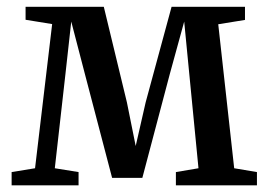

<svg xmlns="http://www.w3.org/2000/svg" viewBox="-20 -558 808 578"><path d="M15 0V-40L85.5 -51.5L137 -485.5L57 -498.5V-537.5H292.5L362 -250L388.5 -118.5L418.5 -250L496.5 -537.5H717.5V-498L637 -485L685 -51.5L753.5 -40V0H509.5V-40L577.5 -51.5L550 -333.5L534.5 -493L491 -334.5L408.5 -22.5H317.5L235.5 -335.5L194.5 -493L177 -335L145 -51.5L216.5 -40V0Z"/></svg>

Font: Merriweather 60pt Medium
Style: Regular
Weight: 500
Version: Version 2.100